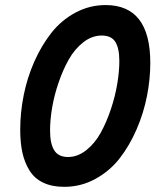

<svg xmlns="http://www.w3.org/2000/svg" viewBox="-20 -721 620 751"><path d="M231 9.8Q183.1 9.8 148.9 -6.6Q114.7 -22.9 95.5 -54Q76.2 -85 67.6 -124Q59.1 -163.1 59.1 -213.9Q59.1 -280.8 72.8 -349.1Q86.4 -417.5 114.5 -480.7Q142.6 -543.9 181.4 -593Q220.2 -642.1 275.1 -671.6Q330.1 -701.2 393.1 -701.2Q567.9 -701.2 567.9 -475.1Q567.9 -411.6 554.9 -345.5Q542 -279.3 514.4 -215.3Q486.8 -151.4 448 -101.6Q409.2 -51.8 352.8 -21Q296.4 9.8 231 9.8ZM446.8 -481.9Q446.8 -532.2 431.2 -557.1Q415.5 -582 377.9 -582Q339.8 -582 306.2 -555.9Q272.5 -529.8 249.3 -488.8Q226.1 -447.8 209 -397.7Q191.9 -347.7 183.8 -299.3Q175.8 -251 175.8 -210.9Q175.8 -159.2 192.1 -133.1Q208.5 -106.9 246.1 -106.9Q283.7 -106.9 317.4 -133.5Q351.1 -160.2 374 -201.9Q397 -243.7 413.8 -294.2Q430.7 -344.7 438.7 -393.3Q446.8 -441.9 446.8 -481.9Z"/></svg>

Font: HK Grotesk Legacy
Style: Bold Italic
Weight: 700
Italic angle: -13°
Designer: Alfredo Marco Pradil
Foundry: Hanken Design Co.
Version: Version 2.022;PS 002.022;hotconv 1.0.88;makeotf.lib2.5.64775